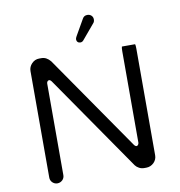

<svg xmlns="http://www.w3.org/2000/svg" viewBox="-92 -952 969 1035"><g transform="rotate(-10 392.0 -434.0)"><path d="M608.9 -667Q606.4 -660.6 606.4 -641.6V-141.6Q606.4 -133.8 601.1 -128.4Q597.7 -125 594 -125Q590.3 -125 588.4 -126.5Q584.5 -128.4 580.6 -133.8L220.2 -654.3Q198.7 -680.7 170.9 -680.7H158.2Q134.8 -680.7 117.7 -663.1Q100.6 -645.5 100.6 -622.1V-39.1Q100.6 -23.4 111.8 -12.2Q123.5 -1 138.7 -1Q154.8 -1 167 -12.7Q177.7 -23.9 177.7 -39.1V-540Q177.7 -545.9 180.7 -550.8L183.1 -553.2Q186.5 -556.6 190.2 -556.6Q193.8 -556.6 196 -555.2Q198.2 -553.7 199.7 -552.2Q202.1 -549.8 203.6 -547.9L565.9 -24.4Q573.7 -14.2 586.4 -7.6Q599.1 -1 613.3 -1H625Q648.9 -1 667 -18.6Q683.6 -35.6 683.6 -58.6V-641.6Q683.6 -660.6 681.2 -667ZM372.1 -748Q372.1 -738.8 377.7 -733.2Q383.3 -727.5 392.6 -727.5Q402.8 -727.5 409.7 -735.8L477.5 -816.4Q485.4 -824.2 485.4 -837.4Q485.4 -850.6 476.6 -858.9Q467.8 -867.2 454.6 -867.2Q436 -867.2 427.7 -851.1L377.9 -764.2Q372.1 -753.9 372.1 -748Z"/></g></svg>

Font: YuPearl-Light
Style: Light
Weight: 300
Designer: Max Yao
Foundry: Max-Everyday
Version: Version 1.011; ttfautohint (v1.8.3)